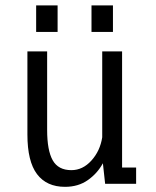

<svg xmlns="http://www.w3.org/2000/svg" viewBox="-20 -694 590 725"><path d="M225.5 11.5Q156 11.5 119.8 -36.5Q83.5 -84.5 83.5 -186V-500H158V-203.5Q158 -126 179 -88.8Q200 -51.5 249.5 -51.5Q292.5 -51.5 325.2 -87.8Q358 -124 366 -175.5V-500H441V-61.5H494V0H377L368.5 -77.5Q347.5 -39 311.5 -13.8Q275.5 11.5 225.5 11.5ZM116.5 -673.5H197.5V-573.5H116.5ZM325.5 -673.5H406.5V-573.5H325.5Z"/></svg>

Font: Trispace SemiCondensed Light
Style: Regular
Weight: 300
Width: 4
Designer: Tyler Finck
Foundry: Etcetera Type Company
Version: Version 1.210; ttfautohint (v1.8.3)